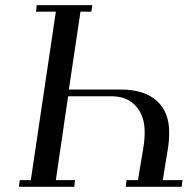

<svg xmlns="http://www.w3.org/2000/svg" viewBox="-20 -722 738 742"><path d="M53.2 0 56.2 -25.9H99.1L195.8 -676.8H119.1L122.1 -702.1H336.9L333 -676.8H291L246.1 -376H446.8Q537.1 -376 585.4 -332.8Q633.8 -289.6 633.8 -210.9Q633.8 -176.8 628.9 -147.9L608.9 -25.9H685.1L682.1 0H465.8L469.2 -25.9H513.2L534.2 -152.8Q539.1 -181.6 539.1 -211.9Q539.1 -274.4 504.9 -312.3Q470.7 -350.1 410.2 -350.1H243.2L195.8 -25.9H270L267.1 0Z"/></svg>

Font: Dehuti Alt
Style: Bold-Italic
Weight: 700
Version: Version 1.2